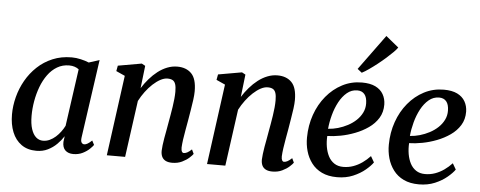

<svg xmlns="http://www.w3.org/2000/svg" viewBox="-54 -980 2823 1129"><g transform="rotate(5 1358.0 -416.0)"><path d="M450.5 -91.5Q447.5 -69.5 453.8 -61Q460 -52.5 469.5 -52.5Q478.5 -52.5 489.2 -58.8Q500 -65 514.5 -79L527.5 -54Q522 -45.5 506 -30Q490 -14.5 465.5 -2.2Q441 10 410.5 10Q380 10 362.8 -6.5Q345.5 -23 346.5 -56.5L351 -90Q335.5 -65.5 312.5 -42.5Q289.5 -19.5 259.5 -4.8Q229.5 10 192 10Q139.5 10 103.5 -15.8Q67.5 -41.5 49.2 -87Q31 -132.5 31 -191Q31 -242 44.5 -294Q58 -346 84.5 -392.8Q111 -439.5 150 -476.2Q189 -513 239.8 -534.2Q290.5 -555.5 352.5 -555.5Q378 -555.5 405.5 -549.2Q433 -543 454 -534L516.5 -554ZM398.5 -489Q388 -497.5 373.5 -502.2Q359 -507 341.5 -507Q302 -507 270.5 -488.2Q239 -469.5 215.8 -437.5Q192.5 -405.5 177.2 -364.8Q162 -324 154.2 -279.8Q146.5 -235.5 146.5 -193Q146.5 -146 156.8 -114.8Q167 -83.5 184.8 -68Q202.5 -52.5 226 -52.5Q246.5 -52.5 265.2 -61.2Q284 -70 300 -84.2Q316 -98.5 329 -116Q342 -133.5 351 -151.5Z M771 -410.5Q789.5 -440 812.2 -466.2Q835 -492.5 861.2 -512.8Q887.5 -533 916.2 -544.2Q945 -555.5 975.5 -555.5Q1028.5 -555.5 1059 -524.2Q1089.5 -493 1089.5 -420Q1089.5 -399.5 1085.5 -369Q1081.5 -338.5 1075.8 -305.5Q1070 -272.5 1065.5 -244Q1061 -217.5 1055.5 -188Q1050 -158.5 1046.2 -131.2Q1042.5 -104 1041.5 -83.5Q1041.5 -67 1045.8 -59.8Q1050 -52.5 1057 -52.5Q1066.5 -52.5 1077.5 -58.2Q1088.5 -64 1103.5 -78L1115.5 -52.5Q1110 -44 1093.5 -29Q1077 -14 1051.8 -1.8Q1026.5 10.5 993.5 10.5Q969.5 10.5 954.5 2.5Q939.5 -5.5 932.8 -20.2Q926 -35 926.5 -55.5Q927 -68.5 929.2 -88Q931.5 -107.5 935.5 -130.2Q939.5 -153 944 -176.5Q948.5 -200 952 -222Q956 -244 960.2 -268.2Q964.5 -292.5 968.2 -317.2Q972 -342 974.2 -365Q976.5 -388 976.5 -407.5Q976.5 -435.5 971.2 -451.5Q966 -467.5 954.5 -474Q943 -480.5 924 -480.5Q904.5 -480.5 882.5 -468.8Q860.5 -457 838.2 -436.5Q816 -416 796.2 -389.5Q776.5 -363 761.5 -334L715.5 0H607.5L672 -474.5L620 -498L626 -530.5L765.5 -555L786.5 -543.5Z M1362.5 -410.5Q1381 -440 1403.8 -466.2Q1426.5 -492.5 1452.8 -512.8Q1479 -533 1507.8 -544.2Q1536.5 -555.5 1567 -555.5Q1620 -555.5 1650.5 -524.2Q1681 -493 1681 -420Q1681 -399.5 1677 -369Q1673 -338.5 1667.2 -305.5Q1661.5 -272.5 1657 -244Q1652.5 -217.5 1647 -188Q1641.5 -158.5 1637.8 -131.2Q1634 -104 1633 -83.5Q1633 -67 1637.2 -59.8Q1641.5 -52.5 1648.5 -52.5Q1658 -52.5 1669 -58.2Q1680 -64 1695 -78L1707 -52.5Q1701.5 -44 1685 -29Q1668.5 -14 1643.2 -1.8Q1618 10.5 1585 10.5Q1561 10.5 1546 2.5Q1531 -5.5 1524.2 -20.2Q1517.5 -35 1518 -55.5Q1518.5 -68.5 1520.8 -88Q1523 -107.5 1527 -130.2Q1531 -153 1535.5 -176.5Q1540 -200 1543.5 -222Q1547.5 -244 1551.8 -268.2Q1556 -292.5 1559.8 -317.2Q1563.5 -342 1565.8 -365Q1568 -388 1568 -407.5Q1568 -435.5 1562.8 -451.5Q1557.5 -467.5 1546 -474Q1534.5 -480.5 1515.5 -480.5Q1496 -480.5 1474 -468.8Q1452 -457 1429.8 -436.5Q1407.5 -416 1387.8 -389.5Q1368 -363 1353 -334L1307 0H1199L1263.5 -474.5L1211.5 -498L1217.5 -530.5L1357 -555L1378 -543.5Z M2176 -95Q2162 -74.5 2132.5 -49.8Q2103 -25 2061 -7.2Q2019 10.5 1967 10.5Q1914.5 10.5 1877 -7.5Q1839.5 -25.5 1816 -56.8Q1792.5 -88 1781.5 -126.8Q1770.5 -165.5 1771 -207Q1771.5 -278.5 1793.8 -341.8Q1816 -405 1856 -453.2Q1896 -501.5 1949.2 -529.2Q2002.5 -557 2065.5 -557Q2114 -557 2145 -541.8Q2176 -526.5 2191.2 -499.8Q2206.5 -473 2207 -439.5Q2207.5 -394 2186 -359.2Q2164.5 -324.5 2129 -299.8Q2093.5 -275 2051.2 -258.8Q2009 -242.5 1966.2 -234.5Q1923.5 -226.5 1889 -226Q1887 -192.5 1892.2 -161.8Q1897.5 -131 1910.2 -106.5Q1923 -82 1944.8 -67.5Q1966.5 -53 1998 -53Q2029 -53 2057 -63Q2085 -73 2109.8 -90.5Q2134.5 -108 2155.5 -130.5ZM2042 -508.5Q2008 -508.5 1981.2 -486.2Q1954.5 -464 1935.2 -428Q1916 -392 1904.8 -350Q1893.5 -308 1890 -268.5Q1918.5 -270 1948 -278.5Q1977.5 -287 2005 -301.5Q2032.5 -316 2054 -336.2Q2075.5 -356.5 2088 -381.8Q2100.5 -407 2100 -436.5Q2099.5 -472.5 2084.5 -490.5Q2069.5 -508.5 2042 -508.5ZM2032.5 -634.5 2184 -842 2259.5 -780.5Q2252 -769 2235 -752Q2218 -735 2195.5 -715Q2173 -695 2148.2 -675.5Q2123.5 -656 2100.2 -639.8Q2077 -623.5 2058.5 -614Z M2659 -95Q2645 -74.5 2615.5 -49.8Q2586 -25 2544 -7.2Q2502 10.5 2450 10.5Q2397.5 10.5 2360 -7.5Q2322.5 -25.5 2299 -56.8Q2275.5 -88 2264.5 -126.8Q2253.5 -165.5 2254 -207Q2254.5 -278.5 2276.8 -341.8Q2299 -405 2339 -453.2Q2379 -501.5 2432.2 -529.2Q2485.5 -557 2548.5 -557Q2597 -557 2628 -541.8Q2659 -526.5 2674.2 -499.8Q2689.5 -473 2690 -439.5Q2690.5 -394 2669 -359.2Q2647.5 -324.5 2612 -299.8Q2576.5 -275 2534.2 -258.8Q2492 -242.5 2449.2 -234.5Q2406.5 -226.5 2372 -226Q2370 -192.5 2375.2 -161.8Q2380.5 -131 2393.2 -106.5Q2406 -82 2427.8 -67.5Q2449.5 -53 2481 -53Q2512 -53 2540 -63Q2568 -73 2592.8 -90.5Q2617.5 -108 2638.5 -130.5ZM2525 -508.5Q2491 -508.5 2464.2 -486.2Q2437.5 -464 2418.2 -428Q2399 -392 2387.8 -350Q2376.5 -308 2373 -268.5Q2401.5 -270 2431 -278.5Q2460.5 -287 2488 -301.5Q2515.5 -316 2537 -336.2Q2558.5 -356.5 2571 -381.8Q2583.5 -407 2583 -436.5Q2582.5 -472.5 2567.5 -490.5Q2552.5 -508.5 2525 -508.5Z"/></g></svg>

Font: Merriweather 48pt Medium
Style: Italic
Weight: 500
Italic angle: -7.8°
Version: Version 2.101